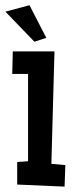

<svg xmlns="http://www.w3.org/2000/svg" viewBox="-35 -691 278 724"><path d="M211.4 -68.4 208.5 12.7 29.8 4.9V-80.1L70.8 -83V-412.1H11.2L13.2 -497.1H170.4L158.7 -73.2ZM139.6 -548.3 94.7 -533.7 -14.6 -647 76.2 -671.4Z"/></svg>

Font: Maiden Orange
Style: Regular
Weight: 400
Designer: Astigmatic (AOETI)
Foundry: Astigmatic (AOETI)
Version: Version 1.000